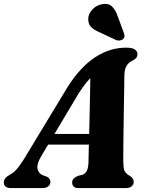

<svg xmlns="http://www.w3.org/2000/svg" viewBox="-49 -955 754 975"><path d="M160.3 -161.8Q137.4 -123.5 141.3 -99.1Q145.2 -74.8 168.2 -65.2L187.6 -58.5Q198.3 -53.2 202.6 -46.3Q206.9 -39.5 206.9 -32.3Q206.9 -17.4 196.2 -8.7Q185.6 0 167.5 0H6.4Q-11.4 0 -20.5 -7.3Q-29.5 -14.7 -29.5 -27.8Q-29.5 -40 -22.3 -49.5Q-15.2 -59.1 6.4 -71Q24.7 -80.5 45.8 -108Q66.9 -135.6 88.4 -173.1L296.4 -516.7Q361.1 -617 435.3 -665Q509.4 -713 590.4 -713Q622.7 -713 635.8 -703.8Q649 -694.5 649 -680.5Q649 -670.5 644.6 -663.5Q640.2 -656.5 629.8 -650.4Q608.1 -641.4 595.6 -623.8Q583.2 -606.2 582.6 -571.8Q582.6 -554 582 -524.8Q581.5 -495.6 580.9 -459.3Q580.3 -423 579.7 -383.2Q579.1 -343.4 578.5 -304.4Q577.9 -265.4 577.5 -231.1Q577.2 -196.8 577.1 -171.1Q577.1 -145.5 577.1 -132.9Q577.5 -112.9 579.7 -99.9Q581.9 -86.9 589.5 -77.8Q597.1 -68.8 613.4 -59.8Q630.1 -48.5 630.1 -31.3Q630.1 -17.8 619.6 -8.9Q609.1 0 589.8 0H349.7Q331.7 0 324.6 -8.2Q317.4 -16.5 317.4 -28Q317.4 -40.2 325.1 -48.1Q332.7 -56 347.5 -62.1L369.2 -67.3Q385.3 -73 392.5 -89.1Q399.7 -105.3 400.2 -130Q400.7 -147.8 401.3 -176.3Q401.9 -204.8 402.9 -240.4Q403.9 -276 404.8 -315.6Q405.6 -355.2 406.6 -395.7Q407.6 -436.1 408.2 -473.9Q408.8 -511.6 409.4 -543.8Q409.9 -575.9 409.9 -598.7L448.7 -588Q437.5 -582.3 423.9 -571.4Q410.2 -560.4 392.9 -539.8Q375.6 -519.2 352.1 -483.7ZM156.6 -220.7 167.8 -274.9H452.5L447.7 -220.7ZM548.4 -873.3 580.5 -786.5Q583.2 -778.5 583.1 -770.7Q583.1 -763 575.3 -756.1Q568.4 -750.1 558.4 -749.3Q548.4 -748.5 540.4 -751.6L457.7 -790.6Q427.5 -803 412.6 -819Q397.7 -835 399.2 -862.1Q400.3 -884.4 419.6 -906.2Q439 -928.1 468.5 -933.5Q501.1 -939.8 519.2 -922.6Q537.3 -905.4 548.4 -873.3Z"/></svg>

Font: Fraunces
Style: Italic
Weight: 900
Italic angle: -16°
Version: Version 1.000;[0bf87f6ff]